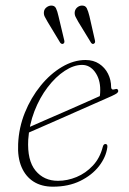

<svg xmlns="http://www.w3.org/2000/svg" viewBox="-20 -677 474 704"><path d="M71 -203.5Q71 -203.5 91 -212.5Q111 -221.5 143.2 -235.5Q175.5 -249.5 213 -265.8Q250.5 -282 286.2 -298Q322 -314 349 -326L343 -314Q345.5 -321 346.5 -328.2Q347.5 -335.5 347.5 -348Q347.5 -386.5 328.5 -412.8Q309.5 -439 281 -439Q250.5 -439 217.2 -417.2Q184 -395.5 154.8 -357.2Q125.5 -319 106.2 -269.2Q87 -219.5 83.5 -164.5Q79.5 -89 110.2 -51.5Q141 -14 192.5 -14Q227 -14 260.8 -28Q294.5 -42 320.5 -69.8Q346.5 -97.5 357 -139Q358.5 -144.5 361 -146.8Q363.5 -149 366.5 -149Q370.5 -149 372.5 -146Q374.5 -143 373.5 -136.5Q368.5 -100.5 342.8 -67.5Q317 -34.5 274 -13.5Q231 7.5 174 7.5Q132.5 7.5 103.2 -11Q74 -29.5 59 -64.5Q44 -99.5 46.5 -149Q49 -209 71.2 -264Q93.5 -319 128.8 -362.5Q164 -406 207 -431.5Q250 -457 293.5 -457Q322.5 -457 343.5 -443.2Q364.5 -429.5 376 -406.8Q387.5 -384 387.5 -357Q387.5 -352 390.8 -349.8Q394 -347.5 400 -349.5Q407 -352 410.2 -350Q413.5 -348 413.5 -343.5Q413.5 -339 408.8 -335.2Q404 -331.5 390 -325Q372.5 -317 342.5 -304Q312.5 -291 277.2 -275.2Q242 -259.5 206.2 -243.8Q170.5 -228 140.5 -215Q110.5 -202 92.5 -194Q74.5 -186 74.5 -186ZM194.5 -617.5 215.5 -529.5Q216.5 -525.5 216 -522.2Q215.5 -519 212.5 -517Q209 -515 206.2 -516.2Q203.5 -517.5 201 -520L154.5 -597Q149 -606.5 144.5 -615Q140 -623.5 141 -633Q142 -643 149.5 -649.2Q157 -655.5 166 -656.5Q180 -657.5 185.2 -646.8Q190.5 -636 194.5 -617.5ZM308 -617.5 328 -529.5Q329 -525.5 328.5 -522.2Q328 -519 324.5 -517Q321.5 -515 318.8 -516.2Q316 -517.5 314 -520L267 -597Q261.5 -606.5 257.2 -615Q253 -623.5 254 -633Q255.5 -643 262.5 -649.2Q269.5 -655.5 278.5 -656.5Q293 -657.5 298.2 -646.8Q303.5 -636 308 -617.5Z"/></svg>

Font: Fraunces Thin
Style: Italic
Weight: 250
Italic angle: -16°
Version: Version 1.000;[b76b70a41]